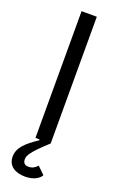

<svg xmlns="http://www.w3.org/2000/svg" viewBox="-172 -743 615 994"><g transform="rotate(20 135.0 -245.5)"><path d="M93 0H115L116 5C53 47 15 81 15 131C15 184 58 207 110 207C156 207 186 189 198 168L158 129C146 144 129 153 110 153C92 153 79 145 79 123C79 101 92 78 177 0V-698H93Z"/></g></svg>

Font: Braiins Sans
Style: Regular
Weight: 400
Designer: Mike Abbink, Paul van der Laan, Pieter van Rosmalen, Jiri Chlebus, Lubos Buracinsky
Foundry: Bold Monday, Sudetype
Version: Version 1.000;hotconv 1.0.109;makeotfexe 2.5.65596